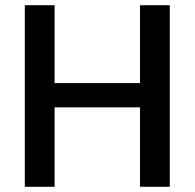

<svg xmlns="http://www.w3.org/2000/svg" viewBox="-20 -715 745 735"><path d="M630 -695V0H516V-304H189V0H75V-695H189V-397H516V-695Z"/></svg>

Font: Poppins-Tabular Medium
Style: Regular
Weight: 500
Designer: Ninad Kale (Devanagari), Jonny Pinhorn (Latin)
Foundry: Indian Type Foundry
Version: Version 4.004